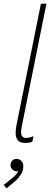

<svg xmlns="http://www.w3.org/2000/svg" viewBox="-39 -772 282 1042"><path d="M99.6 3.9Q67.9 3.9 56.6 -12.2Q45.4 -28.3 46.1 -50.8Q46.9 -73.2 50.3 -91.8L183.1 -752H212.9L78.6 -83Q66.4 -23.4 101.1 -23.4Q110.8 -23.4 122.8 -26.1Q134.8 -28.8 142.1 -33.2L137.2 -3.9Q129.9 0.5 119.1 2.2Q108.4 3.9 99.6 3.9ZM-2.9 250 -19 231.9 29.8 192.4Q41.5 183.1 48.6 174.6Q55.7 166 59.1 157.5Q62.5 148.9 62.5 139.6H74.7Q69.8 148.9 64.7 153.3Q59.6 157.7 50.8 157.7Q39.1 157.7 28.6 147.9Q18.1 138.2 18.1 123.5Q18.1 111.3 26.6 100.8Q35.2 90.3 50.8 90.3Q65.4 90.3 76.4 101.1Q87.4 111.8 87.4 131.8Q87.4 155.8 73.5 176.5Q59.6 197.3 46.9 208Z"/></svg>

Font: Reddit Sans ExtraLight
Style: Italic
Weight: 250
Italic angle: -11.25°
Designer: Stephen Hutchings
Version: Version 1.013